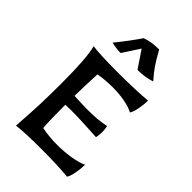

<svg xmlns="http://www.w3.org/2000/svg" viewBox="-220 -825 916 916"><g transform="rotate(45 238.0 -367.0)"><path d="M79 -300Q79 -465 62 -527Q115 -520 223 -520Q356 -520 429 -527Q429 -500 423 -469Q417 -438 408 -426Q384 -439 346 -446Q308 -453 268 -453Q215 -453 170 -445Q166 -361 165 -295L190 -294Q228 -292 247 -292Q295 -292 320.5 -294.5Q346 -297 377 -303Q381 -283 381 -266Q381 -252 377 -228Q267 -235 205 -235Q176 -235 164 -234Q164 -125 168 -81Q216 -71 273 -71Q317 -71 361 -78Q405 -85 433 -98Q433 -71 427 -39.5Q421 -8 412 3Q348 -4 228 -4Q121 -4 68 3Q75 -101 77 -154.5Q79 -208 79 -300ZM114 -603Q166 -667 204 -723Q241 -737 294 -737Q321 -689 337.5 -665Q354 -641 382 -609Q340 -595 290 -595L232 -681L176 -595Q145 -595 114 -603Z"/></g></svg>

Font: Mirza
Style: Regular
Weight: 400
Designer: Arabic design by Kourosh Beigpour, Latin design by Eduardo Tunni, engineering by Lasse Fister
Version: Version 1.0010g